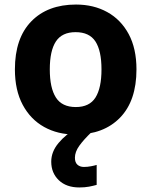

<svg xmlns="http://www.w3.org/2000/svg" viewBox="-20 -576 659 836"><path d="M574.2 -273.9Q574.2 -137.2 502.7 -63.7Q431.2 9.8 308.1 9.8Q231.4 9.8 172.1 -23.2Q112.8 -56.2 78.9 -119.6Q44.9 -183.1 44.9 -273.9Q44.9 -409.7 116.2 -482.9Q187.5 -556.2 311 -556.2Q387.7 -556.2 447 -523.4Q506.3 -490.7 540.3 -427.7Q574.2 -364.7 574.2 -273.9ZM196.8 -273.9Q196.8 -192.9 223.4 -151.4Q250 -109.9 310.1 -109.9Q369.6 -109.9 395.8 -151.4Q421.9 -192.9 421.9 -273.9Q421.9 -355 395.5 -395.5Q369.1 -436 309.1 -436Q250 -436 223.4 -395.5Q196.8 -355 196.8 -273.9ZM306.2 110.8Q306.2 131.3 317.1 141.1Q328.1 150.9 345.2 150.9Q360.8 150.9 376.2 147.9Q391.6 145 400.9 142.1V229Q385.3 233.4 367.2 236.8Q349.1 240.2 325.2 240.2Q269 240.2 236.1 208.7Q203.1 177.2 203.1 127.9Q203.1 84.5 235.1 46.4Q267.1 8.3 313 -17.1L377.9 0Q344.2 32.2 325.2 58.8Q306.2 85.4 306.2 110.8Z"/></svg>

Font: Open Sans
Style: Bold
Weight: 700
Designer: Monotype Design Team
Foundry: Monotype Imaging Inc.
Version: Version 3.000; ttfautohint (v1.8.4)